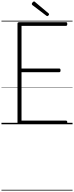

<svg xmlns="http://www.w3.org/2000/svg" viewBox="-20 -1698 1011 2623"><path d="M246 0Q232 0 225.5 -5.5Q219 -11 219 -23V-1376Q219 -1386 226 -1390.5Q233 -1395 247 -1395H882Q890 -1395 894.5 -1389.5Q899 -1384 899 -1370Q899 -1356 894.5 -1350.5Q890 -1345 882 -1345H274V-762H790Q798 -762 802.5 -756.5Q807 -751 807 -737Q807 -723 802.5 -717.5Q798 -712 790 -712H274V-50H882Q890 -50 894.5 -44.5Q899 -39 899 -25Q899 -11 894.5 -5.5Q890 0 882 0ZM625 -1478Q622 -1478 619 -1480Q616 -1482 611 -1485L422 -1629Q417 -1634 416 -1637Q415 -1640 415 -1644Q415 -1651 420 -1659Q425 -1667 432.5 -1672.5Q440 -1678 446 -1678Q451 -1678 454.5 -1675Q458 -1672 462 -1668L644 -1515Q649 -1511 649.5 -1508Q650 -1505 650 -1502Q650 -1495 641.5 -1486.5Q633 -1478 625 -1478ZM0 895H971V905H0ZM0 -20H971V0H0ZM0 -505H971V-500H0ZM0 -1415H971V-1405H0Z"/></svg>

Font: Playwrite BE WAL Guides
Style: Regular
Weight: 400
Designer: Veronika Burian, José Scaglione
Foundry: TypeTogether
Version: Version 1.003